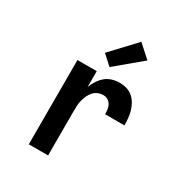

<svg xmlns="http://www.w3.org/2000/svg" viewBox="-181 -900 962 1026"><g transform="rotate(30 300.0 -387.5)"><path d="M146 0V-520H265V-422Q273 -444 286 -464Q299 -484 316.5 -499Q334 -514 357 -521Q380 -528 403 -528Q425 -528 446 -522Q467 -516 483.5 -502Q500 -488 511 -469Q522 -450 528 -429Q534 -408 536 -386.5Q538 -365 538 -343H419Q419 -358 417 -372.5Q415 -387 408 -399.5Q401 -412 388.5 -419.5Q376 -427 361 -427Q344 -427 328 -420.5Q312 -414 301 -401.5Q290 -389 283 -374Q276 -359 271.5 -342.5Q267 -326 266 -309Q265 -292 265 -276V0ZM313 -573 254 -627 393 -775 471 -705Z"/></g></svg>

Font: Zed Sans Extended
Style: Bold
Weight: 700
Width: 7
Designer: Belleve Invis
Foundry: Belleve Invis
Version: Version 1.0.0; ttfautohint (v1.8.4)